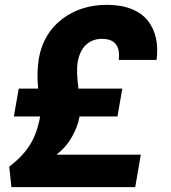

<svg xmlns="http://www.w3.org/2000/svg" viewBox="-20 -767 703 791"><path d="M140.1 -526.9Q158.7 -629.4 235.6 -688.2Q312.5 -747.1 420.9 -747.1Q479.5 -747.1 522.7 -729.5Q565.9 -711.9 589.8 -680.9Q613.8 -649.9 622.6 -609.1Q631.3 -568.4 625 -520H469.2Q479.5 -606.9 399.9 -606.9Q360.8 -606.9 334.5 -582.5Q308.1 -558.1 299.8 -509.8Q293.9 -474.1 303.2 -401.9H483.9L463.9 -287.1H307.1V-284.2Q300.3 -245.6 276.6 -203.4Q252.9 -161.1 212.9 -129.9H560.1L537.1 3.9H26.9L18.1 -80.1Q72.8 -122.1 102.5 -168.9Q132.3 -215.8 145 -285.2V-287.1H37.1L57.1 -401.9H137.2Q130.4 -466.3 140.1 -526.9Z"/></svg>

Font: SVN-Poppins
Style: Bold Italic
Weight: 700
Italic angle: -10°
Designer: Ninad Kale (Devanagari), Jonny Pinhorn (Latin)
Foundry: Indian Type Foundry
Version: Version 3.002 2017